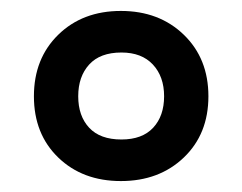

<svg xmlns="http://www.w3.org/2000/svg" viewBox="-20 -744 443 351"><path d="M201 -413Q131 -413 86.5 -456Q42 -499 42 -568Q42 -637 86.5 -680.5Q131 -724 201 -724Q271 -724 316 -680.5Q361 -637 361 -568Q361 -499 316 -456Q271 -413 201 -413ZM202 -489Q240 -489 260 -510.5Q280 -532 280 -568Q280 -604 259.5 -626Q239 -648 202 -648Q163 -648 143 -626Q123 -604 123 -568Q123 -532 143 -510.5Q163 -489 202 -489Z"/></svg>

Font: Noto Sans Georgian SemiCondensed SemiBold
Style: Regular
Weight: 600
Width: 4
Designer: Monotype Design Team, Akaki Razmadze
Foundry: Google LLC
Version: Version 2.005; ttfautohint (v1.8.4.7-5d5b)